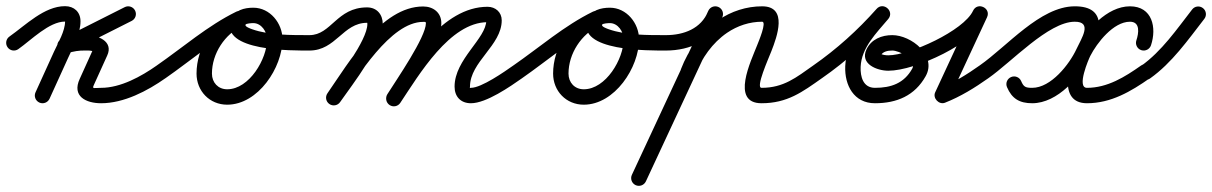

<svg xmlns="http://www.w3.org/2000/svg" viewBox="-45 -310 3933 623"><path d="M14.4 -150.6C14.4 -150.6 14.4 -150.6 14.4 -150.6C56.6 -180.3 114.4 -240 166 -240C172.7 -240 166.2 -244.7 166.2 -241C166.2 -208.8 143.6 -171.6 130.2 -142.3C110.2 -98.3 90.2 -54.3 70.2 -10.3C64.5 2.2 70.1 17 82.7 22.8C95.2 28.5 110 22.9 115.8 10.3C115.8 10.3 115.8 10.3 115.8 10.3C135.8 -33.7 155.8 -77.7 175.8 -121.7C192.4 -158.3 216.2 -200.1 216.2 -241C216.2 -270.9 195.6 -290 166 -290C98.8 -290 38.3 -228.5 -14.4 -191.4C-25.7 -183.5 -28.4 -167.9 -20.4 -156.6C-12.5 -145.3 3.1 -142.6 14.4 -150.6ZM359.7 -286.8C359.7 -286.8 359.7 -286.8 359.7 -286.8C291.4 -252.4 223.1 -217.9 154.7 -183.5C141.1 -176.6 138.5 -162.8 142.9 -151.8C147.3 -140.9 158.8 -132.7 173.4 -137.3C193.1 -143.4 212.4 -146.8 233 -146C233.1 -146 233.5 -146 233.8 -146C234.2 -146 234.6 -146 234.6 -146C242 -146.2 252.4 -146.2 259 -142.4C261.4 -141 258.5 -153.1 257.3 -150.6C257.3 -150.6 257.3 -150.5 257.3 -150.4C257.3 -150.4 257.2 -150.3 257.2 -150.3C242.7 -118.3 228.3 -86.3 213.8 -54.3C213.8 -54.3 213.8 -54.4 213.9 -54.4C213.9 -54.5 213.9 -54.6 213.9 -54.6C187.1 3 234.9 25 283 25C357.3 25 433.2 -14.9 492.4 -56.6C503.7 -64.5 506.4 -80.1 498.4 -91.4C490.5 -102.7 474.9 -105.4 463.6 -97.4C413.3 -62 346.5 -25 283 -25C260.8 -25 253.1 -20.3 259.2 -33.4C259.2 -33.4 259.3 -33.5 259.3 -33.6C259.3 -33.6 259.3 -33.7 259.3 -33.7C273.8 -65.7 288.3 -97.7 302.8 -129.7C302.8 -129.7 302.7 -129.6 302.7 -129.6C302.7 -129.5 302.7 -129.4 302.7 -129.4C324.9 -177.1 270.1 -196.9 233.4 -196C233.3 -196 233.7 -196 234.2 -196C234.6 -196 235 -196 235 -196C208.6 -197 183.7 -192.8 158.6 -185C144 -180.5 141.8 -165.5 146.7 -153.4C151.6 -141.2 163.6 -132 177.3 -138.8C245.6 -173.3 313.9 -207.7 382.3 -242.2C394.6 -248.4 399.5 -263.4 393.3 -275.7C387.1 -288.1 372.1 -293 359.7 -286.8Z M457.4 -62.8C465.3 -51.4 480.9 -48.6 492.2 -56.4C574.3 -113.3 653.8 -183.3 743.3 -227C758.2 -234.2 760.3 -249 754.9 -260.2C749.6 -271.4 736.8 -279.1 721.9 -272.2C645.5 -236.7 592.7 -155.4 592.7 -71.2C592.7 -14.7 635.1 29.7 692.2 29.7C792.6 29.7 871.6 -90.9 871.6 -182.5C871.6 -234.6 831.1 -285 777 -285C747.9 -285 715.2 -277.1 704.4 -246.3C704.4 -246.3 704.4 -246.3 704.4 -246.3C704.4 -246.4 704.5 -246.4 704.5 -246.4C667.3 -142.3 907.4 -146.1 959 -146C972.8 -146 984 -157.2 984 -171C984 -184.8 972.8 -196 959 -196C899.9 -196.1 829.3 -195.2 772.9 -215.2C769 -216.6 749.3 -223.3 751.5 -229.6C751.5 -229.6 751.6 -229.6 751.6 -229.7C751.6 -229.7 751.6 -229.7 751.6 -229.7C753.2 -234.3 773 -235 777 -235C803.2 -235 821.6 -207 821.6 -182.5C821.6 -119 764 -20.3 692.2 -20.3C662.7 -20.3 642.7 -42.1 642.7 -71.2C642.7 -136 684.1 -199.5 742.9 -226.8C757.9 -233.7 759.9 -248.6 754.5 -260C749.1 -271.4 736.2 -279.2 721.4 -271.9C629.4 -227 548 -155.9 463.8 -97.6C452.4 -89.7 449.6 -74.1 457.4 -62.8Z M934 -171C934 -157.2 945.2 -146 959 -146C1045.2 -146 1067.6 -236 1146 -236C1146.1 -236 1146.7 -236.3 1146.7 -235.8C1146.9 -234.5 1147 -233.3 1147 -232C1147 -178.7 1051.2 -55.4 1017.5 -7.3C1009.6 4 1012.4 19.6 1023.7 27.5C1035 35.4 1050.6 32.6 1058.5 21.3C1100.3 -38.3 1197 -161.4 1197 -232C1197 -262.8 1178 -286 1146 -286C1047.4 -286 1030.2 -196 959 -196C945.2 -196 934 -184.8 934 -171ZM1023.7 27.5C1035.1 35.4 1050.7 32.6 1058.5 21.3C1114.7 -59.6 1221.8 -239 1328 -239C1333.9 -239 1337 -239.7 1337 -235C1337 -189.3 1241.6 -51.5 1211.9 -4.3C1204.5 7.3 1208 22.8 1219.7 30.1C1231.3 37.5 1246.8 34 1254.1 22.3C1292.6 -38.7 1387 -167 1387 -235C1387 -269.4 1360.5 -289 1328 -289C1191.8 -289 1086.8 -107 1017.5 -7.3C1009.6 4.1 1012.4 19.7 1023.7 27.5ZM1253.8 23.9C1253.8 23.9 1253.8 23.9 1253.8 23.9C1314.2 -66.7 1414.7 -238 1537 -238C1539.5 -238 1535.3 -239.3 1533.9 -241.4C1533.5 -242.2 1533 -244.9 1533 -244C1533 -185 1430 -117.6 1430 -29C1430 3.6 1450 25 1483 25C1533 25 1610.6 -29.3 1649.4 -56.5C1660.7 -64.5 1663.4 -80.1 1655.5 -91.4C1647.5 -102.7 1631.9 -105.4 1620.6 -97.5C1592.2 -77.5 1517.5 -25 1483 -25C1477.4 -25 1480 -21.7 1480 -29C1480 -109.5 1583 -162.8 1583 -244C1583 -270.3 1562.8 -288 1537 -288C1390.8 -288 1284.1 -111.7 1212.2 -3.9C1204.5 7.6 1207.6 23.1 1219.1 30.8C1230.6 38.5 1246.1 35.4 1253.8 23.9Z M1614.4 -62.8C1622.3 -51.4 1637.9 -48.6 1649.2 -56.4C1731.3 -113.3 1810.8 -183.3 1900.3 -227C1915.2 -234.2 1917.3 -249 1911.9 -260.2C1906.6 -271.4 1893.8 -279.1 1878.9 -272.2C1802.5 -236.7 1749.7 -155.4 1749.7 -71.2C1749.7 -14.7 1792.1 29.7 1849.2 29.7C1949.6 29.7 2028.6 -90.9 2028.6 -182.5C2028.6 -234.6 1988.1 -285 1934 -285C1904.9 -285 1872.2 -277.1 1861.4 -246.3C1861.4 -246.3 1861.4 -246.3 1861.4 -246.3C1861.4 -246.4 1861.5 -246.4 1861.5 -246.4C1824.3 -142.3 2064.4 -146.1 2116 -146C2129.8 -146 2141 -157.2 2141 -171C2141 -184.8 2129.8 -196 2116 -196C2056.9 -196.1 1986.3 -195.2 1929.9 -215.2C1926 -216.6 1906.3 -223.3 1908.5 -229.6C1908.5 -229.6 1908.6 -229.6 1908.6 -229.7C1908.6 -229.7 1908.6 -229.7 1908.6 -229.7C1910.2 -234.3 1930 -235 1934 -235C1960.2 -235 1978.6 -207 1978.6 -182.5C1978.6 -119 1921 -20.3 1849.2 -20.3C1819.7 -20.3 1799.7 -42.1 1799.7 -71.2C1799.7 -136 1841.1 -199.5 1899.9 -226.8C1914.9 -233.7 1916.9 -248.6 1911.5 -260C1906.1 -271.4 1893.2 -279.2 1878.4 -271.9C1786.4 -227 1705 -155.9 1620.8 -97.6C1609.4 -89.7 1606.6 -74.1 1614.4 -62.8Z M2116.1 -146C2116.1 -146 2116.1 -146 2116.1 -146C2194.3 -146.2 2268.8 -178.7 2299.2 -255.2C2304.3 -268.1 2298.1 -282.6 2285.2 -287.7C2272.4 -292.8 2257.9 -286.5 2252.8 -273.7C2230.1 -216.7 2173.3 -196.1 2115.9 -196C2102.1 -196 2091 -184.7 2091 -170.9C2091 -157.1 2102.3 -146 2116.1 -146ZM2253.3 -275C2253.3 -275 2253.3 -275 2253.3 -275C2170.7 -97.5 2088 80 2005.3 257.4C1999.5 270 2004.9 284.8 2017.4 290.7C2030 296.5 2044.8 291.1 2050.7 278.6C2133.3 101.1 2216 -76.4 2298.7 -253.9C2304.5 -266.4 2299.1 -281.3 2286.6 -287.1C2274 -293 2259.2 -287.6 2253.3 -275ZM2211.3 -68C2211.3 -68 2211.3 -68 2211.3 -68C2231.9 -121.3 2266.6 -171 2314.1 -203.5C2347.8 -226.5 2387.1 -239.5 2428 -239.5C2443.7 -239.5 2416.8 -175.9 2411.7 -163C2392.3 -113.2 2324.6 25 2426 25C2509.6 25 2558.4 -11.4 2622.4 -56.6C2633.7 -64.5 2636.4 -80.1 2628.4 -91.4C2620.5 -102.7 2604.9 -105.4 2593.6 -97.4C2593.6 -97.4 2593.6 -97.4 2593.6 -97.4C2538.7 -58.7 2497.9 -25 2426 -25C2406 -25 2447.9 -118.1 2458.3 -144.8C2475.7 -189.4 2512.9 -289.5 2428 -289.5C2377 -289.5 2327.9 -273.5 2285.9 -244.8C2230 -206.6 2188.9 -148.7 2164.7 -86C2159.7 -73.1 2166.1 -58.6 2179 -53.7C2191.9 -48.7 2206.4 -55.1 2211.3 -68Z M2587.5 -62.7C2595.4 -51.4 2611 -48.6 2622.3 -56.5C2701.2 -111.4 2772.9 -176 2836.7 -247.9C2847.6 -260.2 2843.4 -274.6 2833.9 -282.9C2824.3 -291.1 2809.4 -293.1 2798.8 -280.6C2752.8 -225.6 2700.8 -171.2 2697.6 -95C2697.6 -95 2697.6 -95 2697.6 -95C2697.6 -95 2697.6 -95 2697.6 -95C2695.2 -33.7 2725.5 25 2794 25C2864.9 25 2923.1 0.6 2958.6 -62.8C2996.1 -129.8 2911.4 -196.1 2850.3 -196C2850.3 -196 2850.4 -196 2850.4 -196C2850.5 -196 2850.6 -196 2850.6 -196C2815.8 -196.2 2782 -182.6 2766.5 -149.6C2744.5 -102.4 2800.9 -80.5 2837.4 -80.5C2925.5 -80.5 3118.1 -169.1 3157.7 -253.9C3164.7 -269 3156.9 -281.8 3145.5 -287.1C3134.2 -292.4 3119.3 -290.1 3112.3 -275C3071.4 -186.9 3030.4 -98.7 2989.5 -10.5C2985.1 -1 2988.1 9.3 2994.8 16.4C3001.4 23.4 3011.5 27.1 3021.3 23.3C3071.9 3.4 3118.2 -25.3 3162.5 -56.6C3173.7 -64.6 3176.4 -80.2 3168.4 -91.5C3160.4 -102.7 3144.8 -105.4 3133.5 -97.4C3092.6 -68.4 3049.8 -41.7 3003 -23.3C2993.2 -19.4 2999 -6.2 3008.3 3.6C3017.6 13.5 3030.4 20 3034.8 10.5C3075.8 -77.6 3116.7 -165.8 3157.7 -253.9C3164.7 -269.1 3156.9 -281.9 3145.5 -287.1C3134.2 -292.4 3119.4 -290.1 3112.3 -275C3082.1 -210.2 2906.5 -130.5 2837.4 -130.5C2829 -130.5 2818 -131.8 2810.8 -136.3C2808.5 -137.8 2810.7 -126 2811.9 -128.4C2818.6 -142.9 2835.8 -146.1 2850.2 -146C2850.2 -146 2850.3 -146 2850.4 -146C2850.4 -146 2850.5 -146 2850.5 -146C2872.2 -146.1 2931.7 -117.1 2915 -87.2C2888.5 -39.8 2846.7 -25 2794 -25C2755.7 -25 2746.3 -60.9 2747.6 -93C2747.6 -93 2747.6 -93 2747.6 -93C2747.6 -93 2747.6 -93 2747.6 -93C2750.1 -155.5 2799.2 -203.2 2837.2 -248.4C2847.7 -261 2843.7 -275.3 2834.3 -283.4C2825 -291.5 2810.2 -293.4 2799.3 -281.1C2738.1 -212.1 2669.4 -150.2 2593.7 -97.5C2582.4 -89.6 2579.6 -74 2587.5 -62.7Z M3162.3 -56.5C3162.3 -56.5 3162.3 -56.5 3162.3 -56.5C3237.3 -108.7 3356.7 -238.9 3441.9 -239.5C3501.2 -239.9 3464.1 -185.6 3447.8 -150.6C3425 -101.6 3365.4 -25 3304.3 -25C3282.5 -25 3276.5 -28 3268.5 -46.7C3263.1 -59.5 3248.5 -65.4 3235.8 -60C3223 -54.6 3217.1 -40 3222.5 -27.3C3238.3 10.1 3263.2 25 3304.3 25C3386.8 25 3461.4 -61.4 3493.1 -129.4C3525.1 -197.9 3552.1 -290.3 3441.5 -289.5C3329.8 -288.7 3223.3 -159.9 3133.7 -97.5C3122.4 -89.6 3119.6 -74 3127.5 -62.7C3135.4 -51.4 3151 -48.6 3162.3 -56.5ZM3658 -147.3C3671.1 -142.9 3685.3 -150 3689.7 -163C3708.8 -220 3694.3 -289.5 3621.5 -289.5C3546.5 -289.5 3479.1 -211.8 3448.2 -151.4C3423.3 -102.6 3386.1 25 3482 25C3559.7 25 3624.9 -13.2 3686.4 -56.6C3697.7 -64.5 3700.4 -80.1 3692.4 -91.4C3684.5 -102.7 3668.9 -105.4 3657.6 -97.4C3657.6 -97.4 3657.6 -97.4 3657.6 -97.4C3605.1 -60.4 3548.5 -25 3482 -25C3447.2 -25 3487.7 -118.8 3492.8 -128.6C3514.2 -170.6 3567.5 -239.5 3621.5 -239.5C3655.7 -239.5 3650 -202.1 3642.3 -179C3637.9 -165.9 3645 -151.7 3658 -147.3Z M3651.6 -61.2C3659.6 -49.9 3675.2 -47.3 3686.5 -55.3C3758.1 -106.2 3809.4 -180.1 3862.7 -248.7C3871.2 -259.6 3869.2 -275.3 3858.3 -283.7C3847.4 -292.2 3831.7 -290.2 3823.3 -279.3C3773.1 -214.8 3724.8 -143.9 3657.5 -96C3646.3 -88 3643.6 -72.4 3651.6 -61.2Z"/></svg>

Font: FRB American Cursive Guidelines Arrows Semibold
Style: Italic
Weight: 600
Italic angle: -25°
Version: Version 2.0;Modular Font Editor K font №1